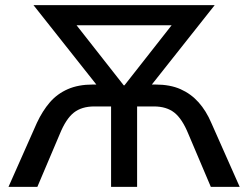

<svg xmlns="http://www.w3.org/2000/svg" viewBox="-20 -725 963 745"><path d="M13 0 123 -248Q145 -295 173.5 -328Q202 -361 243 -379Q284 -397 340 -397H391L376 -369L110 -705H813L547 -369L532 -397H583Q640 -397 680.5 -379Q721 -361 750.5 -328Q780 -295 800 -248L910 0H798L711 -205Q687 -264 656.5 -288Q626 -312 577 -312H512V0H411V-312H346Q297 -312 266.5 -288Q236 -264 212 -205L125 0ZM460 -394H463L675 -664L676 -627H246L248 -664Z"/></svg>

Font: Nunito Sans 10pt SemiCondensed SemiBold
Style: Regular
Weight: 600
Width: 4
Designer: Vernon Adams
Foundry: Vernon Adams
Version: Version 3.101;gftools[0.9.27]